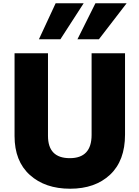

<svg xmlns="http://www.w3.org/2000/svg" viewBox="-20 -1110 854 1178"><path d="M69.3 -275.4V-783.2H274.4V-276.4Q274.4 -139.6 408.2 -139.6Q542 -139.6 542 -282.2V-783.2H747.1V-284.2Q747.1 -124 655.3 -38.1Q563.5 47.9 410.2 47.9Q256.8 47.9 163.1 -36.6Q69.3 -121.1 69.3 -275.4ZM218.8 -869.1 321.3 -1089.8H493.2L350.6 -869.1ZM455.1 -869.1 565.4 -1089.8H756.8L586.9 -869.1Z"/></svg>

Font: GenEi M Gothic v2 Black
Style: Regular
Weight: 900
Version: Version 2.0